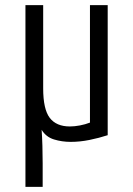

<svg xmlns="http://www.w3.org/2000/svg" viewBox="-20 -542 518 747"><path d="M79 185V-522H148V-198Q148 -117 173.5 -83.5Q199 -50 252 -50Q270 -50 291 -54Q312 -58 330 -65V-522H399V-16Q365 -5 328 2.5Q291 10 255 10Q221 10 190 0.5Q159 -9 142 -37Q144 -8 145 26Q146 60 146 93V185Z"/></svg>

Font: Ubuntu Sans Condensed
Style: Regular
Weight: 400
Width: 3
Designer: Dalton Maag Ltd
Foundry: Dalton Maag Ltd
Version: Version 1.006; ttfautohint (v1.8.4.7-5d5b)